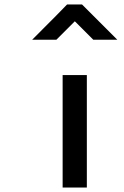

<svg xmlns="http://www.w3.org/2000/svg" viewBox="-20 -846 558 866"><path d="M371.7 -507.5V0H262.5V-507.5ZM350 -825.8 509.2 -666.7H400.8L317.5 -750L234.2 -666.7H125Q261.7 -803.3 282.5 -825.8Z"/></svg>

Font: 0xA000
Style: Bold
Weight: 700
Version: Version 0.1